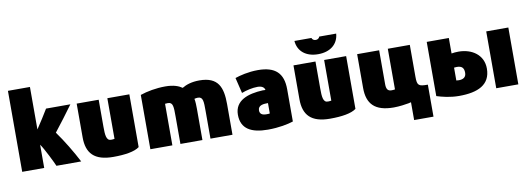

<svg xmlns="http://www.w3.org/2000/svg" viewBox="-69 -1228 5115 1856"><g transform="rotate(-10 2489.0 -300.0)"><path d="M270 15V-213C302 -171 380 -11 390 15H633C581 -86 507 -209 440 -301C502 -379 568 -468 626 -547H387C355 -493 312 -426 270 -363V-780H54V15Z M687 -543V-211C687 -55 762 26 947 26C1063 26 1157 11 1204 -25V-543H988V-144C977 -142 965 -141 953 -141C907 -141 903 -198 903 -278V-543Z M1528 15V-393C1537 -394 1546 -395 1556 -395C1607 -395 1607 -349 1607 -254V15H1823V-292C1823 -317 1822 -366 1816 -391C1827 -394 1840 -396 1851 -396C1902 -396 1902 -349 1902 -256V15H2118V-286C2118 -450 2079 -558 1893 -558C1817 -558 1762 -539 1723 -515C1692 -537 1643 -558 1559 -558C1468 -558 1379 -541 1312 -518V15Z M2203 -166C2203 -27 2302 26 2465 26C2574 26 2664 7 2715 -10V-326C2715 -485 2637 -558 2468 -558C2373 -558 2288 -536 2242 -520L2279 -367C2326 -385 2386 -399 2437 -399C2480 -399 2503 -381 2507 -356C2499 -357 2490 -357 2480 -357C2335 -350 2203 -307 2203 -166ZM2509 -227V-125C2498 -123 2495 -123 2474 -123C2435 -123 2411 -137 2411 -172C2411 -225 2469 -227 2509 -227Z M2815 -211C2815 -55 2890 26 3075 26C3191 26 3285 11 3332 -25V-543H3116V-144C3105 -142 3093 -141 3081 -141C3035 -141 3031 -198 3031 -278V-543H2815ZM3070 -608C3189 -608 3267 -671 3275 -774H3108C3101 -751 3081 -748 3070 -748C3059 -748 3039 -752 3032 -774H2865C2873 -671 2951 -608 3070 -608Z M3440 -543V-211C3440 -55 3515 26 3700 26C3756 26 3820 16 3847 11C3855 10 3864 7 3872 5V180H4062V-134C3972 -134 3957 -142 3957 -230V-543H3741V-144C3730 -142 3718 -141 3706 -141C3668 -141 3656 -166 3656 -211V-543Z M4123 -11C4177 6 4253 26 4342 26C4526 26 4651 -29 4651 -189C4651 -323 4540 -397 4409 -397C4382 -397 4362 -395 4340 -391V-543H4123ZM4924 15V-543H4707V15ZM4367 -254C4416 -254 4437 -233 4437 -185C4437 -140 4406 -124 4365 -124C4356 -124 4347 -125 4340 -126V-252C4348 -253 4357 -254 4367 -254Z"/></g></svg>

Font: Repo ExtraBlack
Style: Regular
Weight: 400
Designer: Stefan Peev
Foundry: Context Ltd
Version: Version 001.502